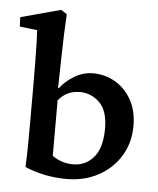

<svg xmlns="http://www.w3.org/2000/svg" viewBox="-48 -584 520 630"><g transform="rotate(5 212.0 -269.5)"><path d="M56.6 -21.5Q58.6 -61.5 58.8 -97.2Q59.1 -132.8 59.1 -171.9V-283.7Q59.1 -326.2 58.6 -365.2Q58.1 -404.3 57.4 -432.9Q56.6 -461.4 55.7 -472.2L-2 -479L-3.4 -509.8L128.4 -545.4L147.9 -532.7Q146 -500 144.8 -467.8Q143.6 -435.5 142.8 -393.6Q142.1 -351.6 140.6 -289.6L143.1 -288.6Q160.6 -312.5 189.7 -329.8Q218.8 -347.2 251.5 -347.2Q290 -347.2 323.5 -328.1Q356.9 -309.1 377.4 -272.9Q397.9 -236.8 397.9 -186.5Q397.9 -131.8 371.6 -88.1Q345.2 -44.4 299.1 -19.3Q252.9 5.9 193.4 5.9Q122.1 5.9 56.6 -21.5ZM211.4 -43.9Q252 -43.9 278.6 -74.5Q305.2 -105 305.7 -168Q306.2 -227.5 278.6 -254.9Q251 -282.2 213.4 -282.2Q169.4 -282.2 142.6 -248.5V-65.9Q155.3 -56.2 173.1 -50Q190.9 -43.9 211.4 -43.9Z"/></g></svg>

Font: Lateef Medium
Style: Regular
Weight: 500
Designer: SIL International
Foundry: SIL International
Version: Version 4.200